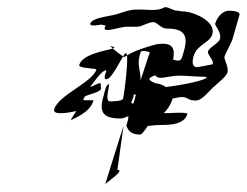

<svg xmlns="http://www.w3.org/2000/svg" viewBox="-20 -658 691 538"><path d="M132 -352C125 -330 194 -347 194 -347C193 -345 181 -329 178 -320C179 -324 231 -339 242 -376C243 -378 224 -377 219 -377C211 -377 214 -379 216 -385C218 -393 259 -397 263 -409L262 -425C251 -425 241 -415 233 -415C234 -415 264 -461 277 -461C281 -461 266 -436 278 -436C292 -436 313 -481 325 -500C317 -505 304 -515 296 -522C277 -516 211 -507 202 -476C199 -466 251 -467 250 -463C239 -427 144 -392 132 -352ZM233 -592C230 -582 262 -589 262 -589C267 -589 270 -587 275 -587C279 -587 265 -574 281 -574C297 -574 319 -583 335 -583H362C380 -583 393 -596 411 -596C419 -596 431 -578 447 -578C495 -578 509 -560 495 -514C492 -505 490 -488 480 -488C477 -488 471 -489 465 -491C471 -522 465 -541 419 -534C388 -526 360 -517 336 -503C339 -478 327 -387 325 -382C323 -374 295 -374 288 -374C272 -374 289 -422 285 -422C277 -422 273 -400 271 -392C257 -347 265 -326 317 -326C331 -326 332 -332 340 -332C340 -332 339 -328 339 -323L334 -306C340 -290 349 -281 373 -281C378 -281 387 -295 394 -305C409 -307 423 -308 437 -308C459 -308 496 -310 505 -338C507 -345 456 -341 450 -341H439C449 -351 458 -364 464 -382C474 -384 482 -386 491 -386C505 -386 508 -377 521 -377C542 -371 559 -396 576 -412C584 -420 613 -442 617 -454C622 -470 607 -492 609 -499C613 -512 626 -532 632 -550C638 -571 644 -592 651 -616C654 -627 628 -628 622 -628C602 -628 588 -608 583 -592C581 -586 602 -568 596 -548C593 -537 567 -526 563 -514C560 -505 580 -490 576 -478C576 -478 538 -470 532 -470C516 -470 519 -490 523 -502C533 -534 567 -537 575 -562C586 -598 522 -626 492 -626C486 -626 482 -628 478 -628C464 -628 455 -638 442 -638C417 -624 390 -633 365 -631C344 -633 317 -620 298 -616C283 -612 238 -608 233 -592ZM296 -522C290 -528 286 -531 297 -527C302 -525 302 -524 296 -522ZM325 -500C329 -505 330 -509 332 -509C334 -509 335 -507 336 -503C334 -502 330 -499 328 -498C327 -498 327 -499 325 -500ZM372 -505C374 -510 373 -515 380 -515C388 -515 395 -514 400 -511C396 -502 387 -472 374 -433C375 -458 363 -476 372 -505ZM361 -393 354 -368C350 -368 347 -369 348 -371C350 -379 356 -387 354 -393ZM275 -142C275 -141 274 -140 274 -140C273 -140 274 -141 275 -142ZM275 -142C284 -151 331 -182 309 -182L326 -305C301 -227 279 -155 275 -142ZM415 -447C418 -443 422 -440 429 -440C443 -440 463 -446 481 -446C505 -446 527 -443 552 -443L560 -442C557 -432 485 -419 445 -414C437 -419 428 -424 418 -424C388 -435 398 -441 415 -447Z"/></svg>

Font: Alpina
Style: Obl
Weight: 400
Version: Version 0.9